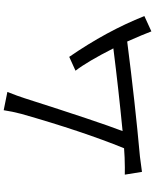

<svg xmlns="http://www.w3.org/2000/svg" viewBox="80 -886 840 1040"><g transform="rotate(-90 500.0 -366.0)"><path d="M850 34Q834 -9 795 -97Q460 -54 172 -28L89 -17L74 -110Q107 -109 167 -111L217 -114Q309 -340 403 -670Q416 -719 423 -766L522 -746Q499 -688 488 -653Q360 -252 310 -122Q537 -144 758 -172Q687 -312 637 -377L712 -411Q852 -208 933 -4Z"/></g></svg>

Font: KaiGen Gothic CN Regular
Style: Regular
Weight: 400
Designer: Ryoko NISHIZUKA  (kana & ideographs); Paul D. Hunt (Latin, Greek & Cyrillic); Wenlong ZHANG  (bopomofo); Sandoll Communi
Foundry: Adobe Systems Incorporated
Version: Version 1.002.20150501